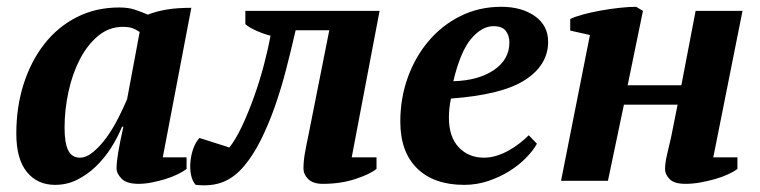

<svg xmlns="http://www.w3.org/2000/svg" viewBox="-20 -532 2235 565"><path d="M215 -68Q234 -68 254.5 -85Q275 -102 293.5 -127.5Q312 -153 327.5 -183.5Q343 -214 354 -240L391 -438Q379 -446 368.5 -449.5Q358 -453 341 -453Q301 -453 269 -426.5Q237 -400 215 -357.5Q193 -315 181.5 -262Q170 -209 170 -156Q170 -110 181 -89Q192 -68 215 -68ZM339 -159Q326 -127 306.5 -96.5Q287 -66 262 -42Q237 -18 207 -3Q177 12 142 12Q90 12 59 -26Q28 -64 28 -139Q28 -217 49.5 -284.5Q71 -352 110.5 -402.5Q150 -453 206 -481.5Q262 -510 331 -510Q357 -510 375.5 -504Q394 -498 415 -489Q441 -499 471 -504Q501 -509 543 -509L459 -69H529V-35Q519 -27 502.5 -19Q486 -11 466.5 -5Q447 1 426.5 5Q406 9 388 9Q353 9 338 -6Q323 -21 323 -37Q323 -55 328 -84.5Q333 -114 343 -159Z M949 -443H850Q837 -386 822 -328Q807 -270 788.5 -217.5Q770 -165 747.5 -120Q725 -75 698 -43Q670 -10 636.5 3.5Q603 17 556 12Q546 2 542 -18Q538 -38 541 -61Q543 -79 549.5 -96.5Q556 -114 567 -126L655 -98Q674 -122 692.5 -161.5Q711 -201 727.5 -247Q744 -293 756.5 -340.5Q769 -388 776 -427Q756 -432 734.5 -441.5Q713 -451 702 -461V-500H1097L1015 -69H1088V-35Q1068 -19 1025 -5Q982 9 930 9Q901 9 887 -5Q873 -19 873 -36Q873 -58 877.5 -83Q882 -108 887 -131Z M1560 -109Q1549 -89 1528 -67.5Q1507 -46 1479 -28.5Q1451 -11 1417 0.5Q1383 12 1346 12Q1257 12 1207.5 -36.5Q1158 -85 1158 -174Q1158 -243 1180 -304Q1202 -365 1241.5 -411.5Q1281 -458 1335.5 -485Q1390 -512 1455 -512Q1515 -512 1554 -484.5Q1593 -457 1593 -409Q1593 -341 1525.5 -297Q1458 -253 1307 -242Q1304 -228 1302.5 -213.5Q1301 -199 1301 -186Q1301 -129 1330 -98.5Q1359 -68 1404 -68Q1423 -68 1442 -74Q1461 -80 1478.5 -90Q1496 -100 1510.5 -111.5Q1525 -123 1536 -134ZM1432 -455Q1398 -455 1366.5 -418Q1335 -381 1314 -293Q1388 -295 1433.5 -326Q1479 -357 1479 -407Q1479 -427 1468.5 -441Q1458 -455 1432 -455Z M2165 -500 2079 -69H2150V-35Q2140 -27 2122.5 -19Q2105 -11 2084 -5Q2063 1 2040.5 5Q2018 9 1997 9Q1964 9 1950.5 -5Q1937 -19 1937 -34Q1937 -53 1943.5 -79.5Q1950 -106 1955 -129L1974 -224H1816L1769 0H1631L1716 -429L1658 -442V-476Q1672 -483 1696 -489.5Q1720 -496 1748 -501Q1776 -506 1803.5 -509Q1831 -512 1852 -512L1872 -500L1827 -281H1985L2027 -500Z"/></svg>

Font: PT Serif
Style: Bold Italic
Weight: 700
Italic angle: -12°
Designer: A.Korolkova, O.Umpeleva, V.Yefimov
Foundry: ParaType Ltd
Version: Version 1.000W OFL